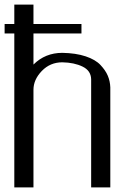

<svg xmlns="http://www.w3.org/2000/svg" viewBox="-20 -812 602 832"><path d="M333 -708V-667H125V-532.2Q175.8 -583 250 -583Q308.6 -582 351.1 -567.9Q393.6 -553.7 415.5 -530.3Q437.5 -506.8 447.3 -483.4Q457 -460 458 -433.6V0H375V-468.8Q374 -505.9 337.9 -523.4Q301.8 -541 250 -542Q197.3 -542 161.1 -504.4Q125 -466.8 125 -422.9V-421.9V0H42V-667H0V-708H42V-792H125V-708Z"/></svg>

Font: wanta
Style: Medium
Weight: 500
Version: Version 0.91